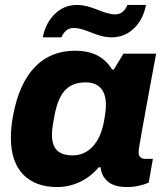

<svg xmlns="http://www.w3.org/2000/svg" viewBox="-20 -744 670 776"><path d="M153 -593H228C238 -617 256 -631 277 -631C328 -631 369 -593 432 -593C509 -593 558 -656 570 -724H495C485 -699 468 -686 446 -686C396 -686 354 -724 290 -724C214 -724 165 -660 153 -593ZM210 12C275 12 336 -16 379 -68H386C389 -50 394 -34 404 -23C422 2 453 12 493 12C527 12 559 4 581 -6L598 -102H567C551 -102 540 -110 540 -129C540 -144 565 -277 587 -398L611 -527H479L440 -463H433C401 -516 351 -539 283 -539C155 -539 64 -454 32 -272C26 -240 24 -211 24 -185C24 -57 95 12 210 12ZM274 -116C214 -116 190 -145 190 -200C190 -213 191 -229 201 -281C218 -366 251 -411 326 -411C383 -411 408 -376 408 -320C408 -306 407 -291 400 -252C385 -170 340 -116 274 -116Z"/></svg>

Font: Archivo ExtraBold
Style: Italic
Weight: 800
Italic angle: -10°
Designer: Hector Gatti
Foundry: Omnibus-Type
Version: Version 2.001